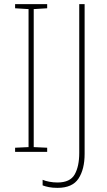

<svg xmlns="http://www.w3.org/2000/svg" viewBox="-20 -734 519 928"><path d="M208 0H53V-20L118 -23V-690L53 -694V-714H208V-694L143 -690V-23L208 -20ZM258 174Q234 174 216.5 170.5Q199 167 186 162V135Q200 141 219 144.5Q238 148 258 148Q319 148 341 109Q363 70 363 5V-714H389V10Q389 84 359.5 129Q330 174 258 174Z"/></svg>

Font: Noto Sans Lao Looped SemiCondensed Thin
Style: Regular
Weight: 100
Width: 4
Designer: Mark Frömberg, Ben Mitchell
Foundry: The Fontpad Ltd
Version: Version 1.002; ttfautohint (v1.8.4.7-5d5b)